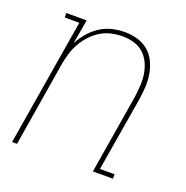

<svg xmlns="http://www.w3.org/2000/svg" viewBox="-103 -633 705 728"><g transform="rotate(20 250.0 -269.0)"><path d="M21 0 106 -512H47V-530H129L112 -432Q124 -455 142 -476Q160 -497 182.5 -511.5Q205 -526 230.5 -532Q256 -538 281 -538Q307 -538 332 -531Q357 -524 376 -508Q395 -492 406 -469Q417 -446 421.5 -421Q426 -396 424.5 -369.5Q423 -343 419 -317L369 -18H428V0H347L400 -320Q403 -343 404.5 -367Q406 -391 402.5 -413.5Q399 -436 389.5 -456.5Q380 -477 363.5 -492Q347 -507 325 -513.5Q303 -520 279 -520Q257 -520 234 -515Q211 -510 190.5 -497.5Q170 -485 153.5 -467Q137 -449 125.5 -428.5Q114 -408 107.5 -386Q101 -364 97 -341L41 0Z"/></g></svg>

Font: Iosevka Slab Thin
Style: Italic
Weight: 100
Italic angle: -9°
Monospace: yes
Designer: Belleve Invis
Foundry: Belleve Invis
Version: Version 11.1.1; ttfautohint (v1.8.3)